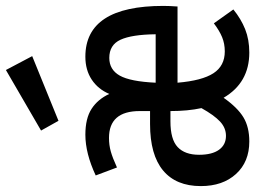

<svg xmlns="http://www.w3.org/2000/svg" viewBox="-133 -724 864 650"><g transform="rotate(-90 299.0 -399.0)"><path d="M604 -278Q604 -258 602 -230H344Q351 -147 376 -108.5Q401 -70 450 -70Q476 -70 498 -79Q520 -88 545 -107L592 -41Q560 -15 525 -1Q490 13 446 13Q344 13 293 -74Q260 -27 227 -7Q194 13 145 13Q76 13 35 -32Q-6 -77 -6 -151Q-6 -235 47 -279Q100 -323 204 -323H248V-358Q248 -462 157 -462Q133 -462 111.5 -456Q90 -450 57 -435L30 -507Q105 -542 168 -542Q223 -542 255.5 -521Q288 -500 306 -461Q322 -499 354.5 -520.5Q387 -542 432 -542Q604 -542 604 -278ZM344 -304H508Q507 -385 489.5 -423Q472 -461 428 -461Q388 -461 368 -425.5Q348 -390 344 -304ZM213 -254Q152 -254 126 -229.5Q100 -205 100 -157Q100 -113 117 -89.5Q134 -66 164 -66Q191 -66 212.5 -86Q234 -106 258 -149Q248 -195 248 -254ZM434 -722 215 -633 182 -692 387 -811Z"/></g></svg>

Font: Fira Mono Medium
Style: Regular
Weight: 500
Designer: Carrois Corporate & Edenspiekermann AG
Foundry: Carrois Corporate GbR & Edenspiekermann AG
Version: Version 3.206